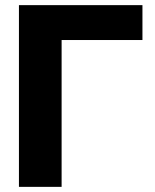

<svg xmlns="http://www.w3.org/2000/svg" viewBox="-20 -727 603 747"><path d="M534.2 -571.3H219.7V0H53.7V-707H534.2Z"/></svg>

Font: Pretendard ExtraBold
Style: Regular
Weight: 800
Designer: Base glyphs from Inter by Rasmus Andersson; Hangeul glyphs from Noto Sans CJK(Source Han Sans) by Jang Soo-young and Kan
Foundry: Kil Hyung-jin
Version: Version 1.309